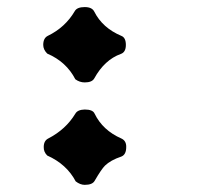

<svg xmlns="http://www.w3.org/2000/svg" viewBox="-20 -515 565 540"><path d="M218.3 -283.2Q204.1 -283.2 191.9 -292Q166.5 -341.3 112.8 -364.3Q101.6 -375.5 101.6 -388.7Q101.6 -407.7 114.3 -414.1Q163.6 -438 190.4 -483.9Q196.8 -495.1 218.3 -495.1Q238.8 -495.1 245.1 -482.4Q268.1 -436.5 321.3 -414.1Q334 -409.2 334 -388.7Q334 -368.2 319.8 -363.3Q273.9 -346.7 245.1 -294.4Q238.8 -283.2 218.3 -283.2ZM218.3 4.9Q205.6 4.9 192.9 -4.9Q167.5 -53.2 112.8 -77.6Q102.5 -87.9 103 -101.6Q103 -119.1 115.7 -125.5Q165 -150.9 191.9 -195.3Q198.2 -206.5 218.3 -207Q241.2 -207 246.1 -195.3Q269 -148.4 321.3 -125.5Q335.4 -119.1 335 -101.6Q335 -80.1 321.3 -74.7Q291 -64.5 275.4 -49.3Q265.1 -39.1 246.1 -6.3Q239.7 4.9 218.3 4.9Z"/></svg>

Font: Accordance
Style: Bold
Weight: 700
Version: Version 1.2 (build January 31, 2020) Miklal Software Solutio